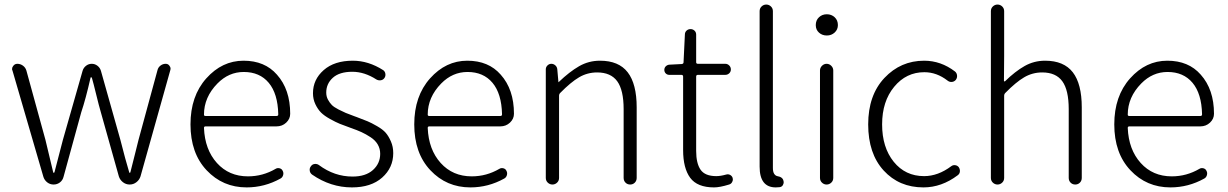

<svg xmlns="http://www.w3.org/2000/svg" viewBox="-20 -815 5423 848"><path d="M171.9 -33.2 35.2 -502.9Q33.2 -506.8 33.2 -509.8Q33.2 -517.6 38.1 -523.4Q44.9 -533.2 56.6 -533.2Q70.3 -533.2 81.5 -524.9Q92.8 -516.6 96.7 -502.9L180.7 -197.3Q213.9 -56.6 214.8 -54.7Q214.8 -51.8 217.3 -51.8Q219.7 -51.8 220.7 -54.7Q227.5 -81.1 257.8 -197.3L344.7 -502Q348.6 -515.6 359.9 -524.4Q371.1 -533.2 385.3 -533.2Q399.4 -533.2 410.6 -524.4Q421.9 -515.6 425.8 -502L511.7 -197.3Q534.2 -108.4 550.8 -53.7Q550.8 -51.8 552.7 -51.8Q554.7 -51.8 555.7 -53.7Q562.5 -82 576.2 -134.8Q589.8 -187.5 591.8 -197.3L675.8 -505.9Q678.7 -517.6 689 -525.4Q699.2 -533.2 711.9 -533.2Q722.7 -533.2 728.5 -524.4Q733.4 -518.6 733.4 -511.7Q733.4 -508.8 732.4 -505.9L600.6 -36.1Q595.7 -20.5 582.5 -10.3Q569.3 0 552.7 0Q536.1 0 522.9 -10.3Q509.8 -20.5 504.9 -36.1L424.8 -321.3Q417 -347.7 404.8 -397.9Q392.6 -448.2 385.7 -471.7Q384.8 -473.6 382.3 -473.6Q379.9 -473.6 379.9 -471.7Q358.4 -377 338.9 -319.3L260.7 -34.2Q256.8 -18.6 244.6 -9.3Q232.4 0 216.8 0Q201.2 0 189 -9.3Q176.8 -18.6 171.9 -33.2Z M1069.3 12.7Q963.9 12.7 892.6 -63Q821.3 -138.7 821.3 -265.6Q821.3 -390.6 891.1 -468.8Q960.9 -546.9 1055.7 -546.9Q1149.4 -546.9 1203.1 -485.4Q1261.7 -419.9 1261.7 -312.5Q1261.7 -290 1244.1 -273.4Q1226.6 -256.8 1201.2 -256.8H887.7Q880.9 -256.8 880.9 -250Q884.8 -154.3 938 -95.2Q991.2 -36.1 1075.2 -36.1Q1140.6 -36.1 1197.3 -69.3Q1205.1 -74.2 1214.8 -71.8Q1224.6 -69.3 1228.5 -60.5Q1233.4 -51.8 1230.5 -41.5Q1227.5 -31.2 1218.8 -26.4Q1148.4 12.7 1069.3 12.7ZM880.9 -308.6Q880.9 -302.7 887.7 -302.7H1201.2Q1209 -302.7 1209 -309.6Q1209 -310.5 1209 -310.5Q1207 -401.4 1167 -449.2Q1127 -497.1 1056.6 -497.1Q990.2 -497.1 940.4 -446.3Q880.9 -385.7 880.9 -308.6Z M1534.2 12.7Q1440.4 12.7 1358.4 -43.9Q1347.7 -51.8 1347.7 -65.4Q1347.7 -74.2 1353.5 -81.1Q1359.4 -89.8 1370.1 -90.8Q1380.9 -91.8 1388.7 -85.9Q1457 -35.2 1537.1 -35.2Q1594.7 -35.2 1627 -64Q1659.2 -92.8 1659.2 -135.7Q1659.2 -158.2 1648.4 -176.8Q1637.7 -195.3 1616.7 -209Q1595.7 -222.7 1576.7 -231.4Q1557.6 -240.2 1529.3 -250Q1499 -260.7 1481 -268.1Q1462.9 -275.4 1437.5 -289.6Q1412.1 -303.7 1397.9 -317.9Q1383.8 -332 1373 -354.5Q1362.3 -377 1362.3 -403.3Q1362.3 -463.9 1409.7 -505.4Q1457 -546.9 1538.1 -546.9Q1607.4 -546.9 1672.9 -504.9Q1680.7 -499 1682.1 -488.8Q1683.6 -478.5 1677.7 -470.2Q1671.9 -461.9 1661.6 -460.4Q1651.4 -459 1642.6 -463.9Q1589.8 -498 1536.1 -498Q1479.5 -498 1450.2 -471.7Q1420.9 -445.3 1420.9 -406.2Q1420.9 -388.7 1428.7 -374.5Q1436.5 -360.4 1445.8 -351.1Q1455.1 -341.8 1475.1 -331.5Q1495.1 -321.3 1506.8 -316.4Q1518.6 -311.5 1544.9 -301.8Q1548.8 -300.8 1555.7 -297.9Q1586.9 -286.1 1603.5 -279.3Q1620.1 -272.5 1645.5 -257.8Q1670.9 -243.2 1683.6 -228.5Q1696.3 -213.9 1706.5 -190.4Q1716.8 -167 1716.8 -138.7Q1716.8 -74.2 1668 -30.8Q1619.1 12.7 1534.2 12.7Z M2057.6 12.7Q1952.1 12.7 1880.9 -63Q1809.6 -138.7 1809.6 -265.6Q1809.6 -390.6 1879.4 -468.8Q1949.2 -546.9 2043.9 -546.9Q2137.7 -546.9 2191.4 -485.4Q2250 -419.9 2250 -312.5Q2250 -290 2232.4 -273.4Q2214.8 -256.8 2189.5 -256.8H1876Q1869.1 -256.8 1869.1 -250Q1873 -154.3 1926.3 -95.2Q1979.5 -36.1 2063.5 -36.1Q2128.9 -36.1 2185.5 -69.3Q2193.4 -74.2 2203.1 -71.8Q2212.9 -69.3 2216.8 -60.5Q2221.7 -51.8 2218.8 -41.5Q2215.8 -31.2 2207 -26.4Q2136.7 12.7 2057.6 12.7ZM1869.1 -308.6Q1869.1 -302.7 1876 -302.7H2189.5Q2197.3 -302.7 2197.3 -309.6Q2197.3 -310.5 2197.3 -310.5Q2195.3 -401.4 2155.3 -449.2Q2115.2 -497.1 2044.9 -497.1Q1978.5 -497.1 1928.7 -446.3Q1869.1 -385.7 1869.1 -308.6Z M2390.6 -29.3V-508.8Q2390.6 -518.6 2397.9 -525.9Q2405.3 -533.2 2415 -533.2Q2424.8 -533.2 2432.6 -526.4Q2440.4 -519.5 2441.4 -508.8L2446.3 -453.1Q2446.3 -452.1 2447.3 -452.1Q2448.2 -452.1 2448.2 -453.1Q2495.1 -498 2537.6 -522.5Q2580.1 -546.9 2629.9 -546.9Q2712.9 -546.9 2752.4 -495.6Q2792 -444.3 2792 -340.8V-29.3Q2792 -16.6 2783.7 -8.3Q2775.4 0 2763.2 0Q2751 0 2742.7 -8.3Q2734.4 -16.6 2734.4 -29.3V-333Q2734.4 -417 2706.1 -456.1Q2677.7 -495.1 2617.2 -495.1Q2574.2 -495.1 2537.6 -473.6Q2501 -452.1 2454.1 -404.3Q2449.2 -399.4 2449.2 -391.6V-29.3Q2449.2 -16.6 2440.4 -8.3Q2431.6 0 2419.9 0Q2408.2 0 2399.4 -8.3Q2390.6 -16.6 2390.6 -29.3Z M3133.8 12.7Q3059.6 12.7 3028.3 -29.8Q2997.1 -72.3 2997.1 -152.3V-476.6Q2997.1 -484.4 2989.3 -484.4H2935.5Q2926.8 -484.4 2920.4 -490.7Q2914.1 -497.1 2914.1 -506.3Q2914.1 -515.6 2920.4 -522Q2926.8 -528.3 2935.5 -529.3L2991.2 -532.2Q2999 -533.2 2999 -540L3004.9 -662.1Q3004.9 -672.9 3012.2 -679.7Q3019.5 -686.5 3029.8 -686.5Q3040 -686.5 3047.4 -679.7Q3054.7 -672.9 3054.7 -662.1V-540Q3054.7 -533.2 3062.5 -533.2H3183.6Q3193.4 -533.2 3200.7 -525.9Q3208 -518.6 3208 -508.3Q3208 -498 3200.7 -491.2Q3193.4 -484.4 3183.6 -484.4H3062.5Q3054.7 -484.4 3054.7 -476.6V-148.4Q3054.7 -93.8 3074.2 -65.4Q3093.8 -37.1 3143.6 -37.1Q3162.1 -37.1 3186.5 -43.9Q3196.3 -46.9 3204.6 -42.5Q3212.9 -38.1 3215.8 -29.3Q3216.8 -25.4 3216.8 -22.5Q3216.8 -16.6 3213.9 -11.7Q3210 -2.9 3200.2 0Q3159.2 12.7 3133.8 12.7Z M3406.2 12.7Q3335 12.7 3335 -79.1V-765.6Q3335 -778.3 3343.8 -786.6Q3352.5 -794.9 3364.3 -794.9Q3376 -794.9 3384.8 -786.6Q3393.6 -778.3 3393.6 -765.6V-73.2Q3393.6 -56.6 3398.9 -47.9Q3404.3 -39.1 3413.1 -37.1Q3437.5 -33.2 3440.4 -15.6Q3441.4 -13.7 3441.4 -10.7Q3441.4 -3.9 3437.5 2.9Q3432.6 10.7 3422.9 11.7Q3415 12.7 3406.2 12.7Z M3601.6 -29.3V-503.9Q3601.6 -515.6 3610.4 -524.4Q3619.1 -533.2 3630.9 -533.2Q3642.6 -533.2 3651.4 -524.4Q3660.2 -515.6 3660.2 -503.9V-29.3Q3660.2 -16.6 3651.4 -8.3Q3642.6 0 3630.9 0Q3619.1 0 3610.4 -8.3Q3601.6 -16.6 3601.6 -29.3ZM3631.8 -658.2Q3611.3 -658.2 3597.2 -670.9Q3583 -683.6 3583 -704.1Q3583 -725.6 3597.2 -738.8Q3611.3 -752 3631.8 -752Q3652.3 -752 3666.5 -738.8Q3680.7 -725.6 3680.7 -704.1Q3680.7 -684.6 3666.5 -671.4Q3652.3 -658.2 3631.8 -658.2Z M4058.6 12.7Q3951.2 12.7 3882.8 -62Q3814.5 -136.7 3814.5 -265.6Q3814.5 -394.5 3886.2 -470.7Q3958 -546.9 4061.5 -546.9Q4135.7 -546.9 4198.2 -499Q4206.1 -492.2 4207 -481.4Q4208 -470.7 4201.2 -461.9Q4194.3 -454.1 4184.1 -453.1Q4173.8 -452.1 4165 -459Q4117.2 -496.1 4062.5 -496.1Q3982.4 -496.1 3929.2 -431.6Q3876 -367.2 3876 -265.6Q3876 -164.1 3927.2 -100.6Q3978.5 -37.1 4061.5 -37.1Q4123 -37.1 4181.6 -81.1Q4189.5 -86.9 4199.2 -85.4Q4209 -84 4214.8 -76.2Q4219.7 -69.3 4219.7 -60.5Q4219.7 -47.9 4210 -41Q4138.7 12.7 4058.6 12.7Z M4356.4 -29.3V-765.6Q4356.4 -778.3 4365.2 -786.6Q4374 -794.9 4385.7 -794.9Q4397.5 -794.9 4406.2 -786.6Q4415 -778.3 4415 -765.6V-567.4L4414.1 -458Q4414.1 -456.1 4416 -455.6Q4418 -455.1 4418.9 -456.1Q4463.9 -500 4505.4 -523.4Q4546.9 -546.9 4595.7 -546.9Q4678.7 -546.9 4718.3 -495.6Q4757.8 -444.3 4757.8 -340.8V-29.3Q4757.8 -16.6 4749.5 -8.3Q4741.2 0 4729 0Q4716.8 0 4708.5 -8.3Q4700.2 -16.6 4700.2 -29.3V-333Q4700.2 -417 4671.9 -456.1Q4643.6 -495.1 4583 -495.1Q4540 -495.1 4503.4 -473.6Q4466.8 -452.1 4419.9 -404.3Q4415 -399.4 4415 -391.6V-29.3Q4415 -16.6 4406.2 -8.3Q4397.5 0 4385.7 0Q4374 0 4365.2 -8.3Q4356.4 -16.6 4356.4 -29.3Z M5149.4 12.7Q5043.9 12.7 4972.7 -63Q4901.4 -138.7 4901.4 -265.6Q4901.4 -390.6 4971.2 -468.8Q5041 -546.9 5135.7 -546.9Q5229.5 -546.9 5283.2 -485.4Q5341.8 -419.9 5341.8 -312.5Q5341.8 -290 5324.2 -273.4Q5306.6 -256.8 5281.2 -256.8H4967.8Q4960.9 -256.8 4960.9 -250Q4964.8 -154.3 5018.1 -95.2Q5071.3 -36.1 5155.3 -36.1Q5220.7 -36.1 5277.3 -69.3Q5285.2 -74.2 5294.9 -71.8Q5304.7 -69.3 5308.6 -60.5Q5313.5 -51.8 5310.5 -41.5Q5307.6 -31.2 5298.8 -26.4Q5228.5 12.7 5149.4 12.7ZM4960.9 -308.6Q4960.9 -302.7 4967.8 -302.7H5281.2Q5289.1 -302.7 5289.1 -309.6Q5289.1 -310.5 5289.1 -310.5Q5287.1 -401.4 5247.1 -449.2Q5207 -497.1 5136.7 -497.1Q5070.3 -497.1 5020.5 -446.3Q4960.9 -385.7 4960.9 -308.6Z"/></svg>

Font: irohamaru Light
Style: Regular
Weight: 200
Designer: [Source Han Sans]
Ryoko NISHIZUKA  (kana & ideographs); Paul D. Hunt (Latin, Greek & Cyrillic); Wenlong ZHANG  (bopomofo
Version: Version 1.01